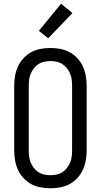

<svg xmlns="http://www.w3.org/2000/svg" viewBox="-20 -1000 540 1028"><path d="M250 8Q223 8 196.5 3Q170 -2 147 -14.5Q124 -27 105.5 -47Q87 -67 76 -91.5Q65 -116 60.5 -142Q56 -168 56 -195V-540Q56 -567 60.5 -593Q65 -619 76 -643.5Q87 -668 105.5 -688Q124 -708 147 -720.5Q170 -733 196.5 -738Q223 -743 250 -743Q277 -743 303.5 -738Q330 -733 353 -720.5Q376 -708 394.5 -688Q413 -668 424 -643.5Q435 -619 439.5 -593Q444 -567 444 -540V-195Q444 -168 439.5 -142Q435 -116 424 -91.5Q413 -67 394.5 -47Q376 -27 353 -14.5Q330 -2 303.5 3Q277 8 250 8ZM250 -62Q267 -62 283.5 -65.5Q300 -69 314 -78Q328 -87 338.5 -100.5Q349 -114 355.5 -129.5Q362 -145 364 -161.5Q366 -178 366 -195V-540Q366 -557 364 -573.5Q362 -590 355.5 -605.5Q349 -621 338.5 -634.5Q328 -648 314 -657Q300 -666 283.5 -669.5Q267 -673 250 -673Q233 -673 216.5 -669.5Q200 -666 186 -657Q172 -648 161.5 -634.5Q151 -621 144.5 -605.5Q138 -590 136 -573.5Q134 -557 134 -540V-195Q134 -178 136 -161.5Q138 -145 144.5 -129.5Q151 -114 161.5 -100.5Q172 -87 186 -78Q200 -69 216.5 -65.5Q233 -62 250 -62ZM238 -795 188 -835 307 -980 368 -930Z"/></svg>

Font: Iosevka SS18
Style: Regular
Weight: 400
Monospace: yes
Designer: Belleve Invis
Foundry: Belleve Invis
Version: Version 25.1.1; ttfautohint (v1.8.4)